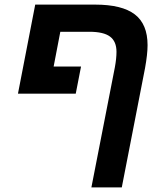

<svg xmlns="http://www.w3.org/2000/svg" viewBox="-20 -626 715 834"><path d="M610 -330 509 188H377L479 -334Q486 -372 486 -401Q486 -446 458 -467Q430 -488 368 -488H242L213 -337H332L309 -219H58L133 -606H393Q510 -606 565.5 -563.5Q621 -521 621 -430Q621 -391 610 -330Z"/></svg>

Font: Libra Sans
Style: Bold Italic
Weight: 700
Italic angle: -12°
Foundry: Context Ltd
Version: Version 1.002